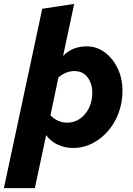

<svg xmlns="http://www.w3.org/2000/svg" viewBox="-61 -757 681 986"><path d="M-41 209 156 -712 320 -737 263 -470Q291 -498 321.5 -508.5Q352 -519 384 -519Q436 -519 477.5 -488Q519 -457 543.5 -405.5Q568 -354 568 -290Q568 -231 548.5 -178Q529 -125 494 -84.5Q459 -44 413 -20.5Q367 3 314 3Q272 3 235 -14.5Q198 -32 176 -63L118 209ZM284 -127Q321 -127 350 -147.5Q379 -168 396 -202.5Q413 -237 413 -280Q413 -327 389 -359.5Q365 -392 320 -392Q299 -392 278 -383.5Q257 -375 239 -359L198 -165Q215 -147 237 -137Q259 -127 284 -127Z"/></svg>

Font: Red Hat Mono
Style: Italic
Weight: 400
Italic angle: -12°
Monospace: yes
Designer: Pentagram, MCKL
Foundry: MCKL
Version: Version 1.030